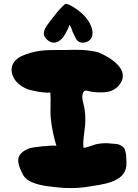

<svg xmlns="http://www.w3.org/2000/svg" viewBox="-20 -963 706 983"><path d="M425.8 -749C477.5 -770.5 454.1 -854.5 382.8 -908.2C366.2 -920.9 333 -943.4 317.4 -943.4C309.6 -943.4 279.3 -909.2 265.6 -891.6C222.7 -835.9 185.5 -799.8 214.8 -766.6C248 -728.5 291 -740.2 320.3 -800.8L329.1 -818.4C332 -823.2 334 -833 335.9 -835.9C341.8 -830.1 347.7 -812.5 352.5 -798.8C357.4 -786.1 362.3 -779.3 368.2 -766.6C376 -749 397.5 -737.3 425.8 -749ZM609.4 -210.9C585 -229.5 576.2 -224.6 544.9 -228.5C520.5 -231.4 496.1 -229.5 471.7 -224.6C461.9 -221.7 408.2 -201.2 407.2 -208C403.3 -247.1 413.1 -286.1 416 -325.2C418 -355.5 417 -385.7 411.1 -415C406.2 -439.5 395.5 -462.9 405.3 -488.3C413.1 -507.8 429.7 -496.1 449.2 -493.2C469.7 -490.2 490.2 -489.3 511.7 -490.2C539.1 -492.2 566.4 -501 585.9 -522.5C656.2 -600.6 549.8 -667 485.4 -694.3C426.8 -710 373 -709 319.3 -707C236.3 -706.1 184.6 -711.9 106.4 -682.6C59.6 -666 25.4 -629.9 44.9 -576.2C56.6 -544.9 85 -521.5 115.2 -508.8C138.7 -498 212.9 -485.4 237.3 -489.3C242.2 -445.3 235.4 -400.4 240.2 -355.5C245.1 -308.6 254.9 -261.7 268.6 -216.8C250 -220.7 145.5 -210 128.9 -203.1C99.6 -191.4 71.3 -172.9 73.2 -138.7C74.2 -119.1 82 -101.6 89.8 -84C94.7 -73.2 100.6 -61.5 109.4 -52.7C142.6 -17.6 217.8 -9.8 262.7 -4.9C317.4 2 374 2 428.7 -6.8C498 -18.6 620.1 -26.4 627 -116.2C627.9 -137.7 627.9 -195.3 612.3 -208Z"/></svg>

Font: Day Care
Style: Regular
Weight: 400
Designer: Noponies
Version: Version 1.000;PS 001.000;hotconv 1.0.88;makeotf.lib2.5.64775